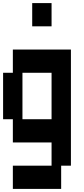

<svg xmlns="http://www.w3.org/2000/svg" viewBox="-20 -1050 540 1240"><path d="M188 -880V-1030H313V-880ZM63 170V20H313V-130H63V-280H0V-580H63V-730H438V20H375V170ZM125 -280H313V-580H125Z"/></svg>

Font: 2P VHS
Style: Regular
Weight: 400
Designer: CodeMan38
Foundry: CodeMan38
Version: Version 3.000